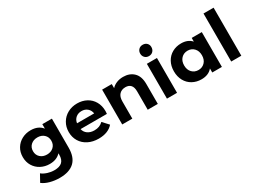

<svg xmlns="http://www.w3.org/2000/svg" viewBox="-52 -1577 3421 2569"><g transform="rotate(-30 1658.0 -292.5)"><path d="M627 -538V-90Q627 58 550 130Q473 202 325 202Q247 202 177 183Q107 164 61 128L123 16Q157 44 209 60.5Q261 77 313 77Q394 77 432.5 40.5Q471 4 471 -70V-93Q410 -26 301 -26Q227 -26 165.5 -58.5Q104 -91 68 -150Q32 -209 32 -286Q32 -363 68 -422Q104 -481 165.5 -513.5Q227 -546 301 -546Q418 -546 479 -469V-538ZM473 -286Q473 -345 433.5 -381.5Q394 -418 332 -418Q270 -418 230 -381.5Q190 -345 190 -286Q190 -227 230 -190.5Q270 -154 332 -154Q394 -154 433.5 -190.5Q473 -227 473 -286Z M1296 -225H889Q900 -175 941 -146Q982 -117 1043 -117Q1085 -117 1117.5 -129.5Q1150 -142 1178 -169L1261 -79Q1185 8 1039 8Q948 8 878 -27.5Q808 -63 770 -126Q732 -189 732 -269Q732 -348 769.5 -411.5Q807 -475 872.5 -510.5Q938 -546 1019 -546Q1098 -546 1162 -512Q1226 -478 1262.5 -414.5Q1299 -351 1299 -267Q1299 -264 1296 -225ZM887 -316H1152Q1144 -367 1108 -397.5Q1072 -428 1020 -428Q967 -428 931 -398Q895 -368 887 -316Z M1953 -308V0H1797V-284Q1797 -348 1769 -379.5Q1741 -411 1688 -411Q1629 -411 1594 -374.5Q1559 -338 1559 -266V0H1403V-538H1552V-475Q1583 -509 1629 -527.5Q1675 -546 1730 -546Q1830 -546 1891.5 -486Q1953 -426 1953 -308Z M2094 -538H2250V0H2094ZM2085 -700Q2085 -737 2109 -762Q2133 -787 2172 -787Q2211 -787 2235 -763Q2259 -739 2259 -703Q2259 -664 2235 -638.5Q2211 -613 2172 -613Q2133 -613 2109 -638Q2085 -663 2085 -700Z M2943 -538V0H2794V-62Q2736 8 2626 8Q2550 8 2488.5 -26Q2427 -60 2392 -123Q2357 -186 2357 -269Q2357 -352 2392 -415Q2427 -478 2488.5 -512Q2550 -546 2626 -546Q2729 -546 2787 -481V-538ZM2790 -269Q2790 -337 2751 -377.5Q2712 -418 2653 -418Q2593 -418 2554 -377.5Q2515 -337 2515 -269Q2515 -201 2554 -160.5Q2593 -120 2653 -120Q2712 -120 2751 -160.5Q2790 -201 2790 -269Z M3087 -742H3243V0H3087Z"/></g></svg>

Font: Idrija
Style: Bold
Weight: 700
Designer: Julieta Ulanovsky
Foundry: Julieta Ulanovsky
Version: Version 7.200